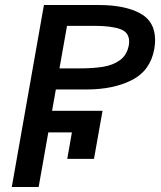

<svg xmlns="http://www.w3.org/2000/svg" viewBox="-20 -745 640 765"><path d="M155 -725H374Q475.5 -725 536.8 -692.8Q598 -660.5 598 -585.5Q598 -570 595 -551Q579.5 -463.5 505.5 -426Q431.5 -388.5 325 -388.5H202.5L187.5 -303.5H388.5L354.5 -112H248L266.5 -217.5H172.5L134 0H27ZM493.5 -566Q494.5 -571 494.5 -579.5Q494.5 -617 458 -629.5Q421.5 -642 356.5 -642H247L217 -472.5H295.5Q352 -472.5 391.5 -479Q431 -485.5 458.8 -506Q486.5 -526.5 493.5 -566Z"/></svg>

Font: JuliaMono Medium
Style: Italic
Weight: 500
Italic angle: -9°
Monospace: yes
Designer: cormullion
Foundry: corm
Version: Version 0.054; ttfautohint (v1.8.4)